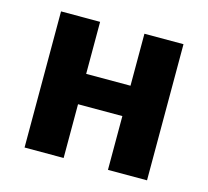

<svg xmlns="http://www.w3.org/2000/svg" viewBox="-81 -609 762 703"><g transform="rotate(15 300.0 -258.0)"><path d="M67.8 0H215.9V-203.8H383.9V0H532V-516H383.9V-318.9H215.9V-516H67.8Z"/></g></svg>

Font: Margiela Mono Bold
Style: Regular
Weight: 700
Designer: Mike Abbink, Paul van der Laan, Pieter van Rosmalen
Foundry: Bold Monday
Version: Version 2.003 2021